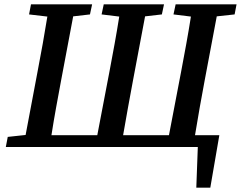

<svg xmlns="http://www.w3.org/2000/svg" viewBox="-20 -683 1119 892"><path d="M786 -616 796 -663H1079L1070 -616L987 -607L931 -310Q907 -183 886 -55H999L957 189H892L899 0H7L16 -47L99 -56L155 -353Q167 -416 178.5 -479.5Q190 -543 200 -606L115 -616L124 -663H408L398 -616L320 -607L264 -310Q252 -246 240.5 -182.5Q229 -119 219 -55H432L489 -353Q501 -416 512.5 -479.5Q524 -543 534 -606L452 -616L462 -663H742L732 -616L654 -607L598 -310Q586 -246 574.5 -182.5Q563 -119 552 -55H765L822 -353Q834 -416 845.5 -479.5Q857 -543 867 -606Z"/></svg>

Font: Source Serif Pro SemiBold
Style: Italic
Weight: 600
Italic angle: -12°
Designer: Frank Grießhammer
Foundry: Adobe Systems Incorporated
Version: Version 3.001;hotconv 1.0.111;makeotfexe 2.5.65597